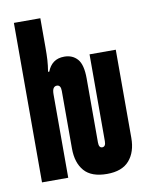

<svg xmlns="http://www.w3.org/2000/svg" viewBox="-86 -823 703 901"><g transform="rotate(-10 265.0 -373.0)"><path d="M351 14Q277 14 243 -25Q209 -64 209 -132V-407Q209 -435 190 -435Q180 -435 174 -426.5Q168 -418 168 -397V0H43V-760H169V-621Q169 -587 167.5 -561.5Q166 -536 161 -506H167Q177 -533 197 -548Q217 -563 248 -563Q287 -563 310.5 -536.5Q334 -510 334 -444V-139Q334 -113 350 -113Q367 -113 367 -139V-553H492V-133Q492 -66 457.5 -26Q423 14 351 14Z"/></g></svg>

Font: Noto Sans Mono Condensed Black
Style: Regular
Weight: 900
Width: 3
Designer: Monotype Design Team
Foundry: Monotype Imaging Inc.
Version: Version 2.014